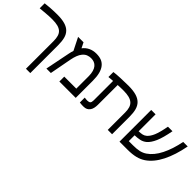

<svg xmlns="http://www.w3.org/2000/svg" viewBox="91 -1540 2647 2647"><g transform="rotate(45 1415.0 -216.0)"><path d="M10.3 -619.1Q48.3 -624.5 114.5 -628.9Q180.7 -633.3 243.2 -633.3Q335.4 -633.3 394.5 -615.5Q453.6 -597.7 487.3 -562.5Q522.5 -526.4 536.4 -471.7Q550.3 -417 550.3 -341.3V201.2H465.8V-338.4Q465.8 -390.1 454.6 -428.7Q443.4 -467.3 417.5 -491.2Q391.1 -515.1 348.4 -526.4Q305.7 -537.6 241.2 -537.6Q179.7 -537.6 113.5 -531.5Q47.4 -525.4 15.1 -522.5H10.3Z M808.1 -539.6Q842.8 -585.4 893.1 -609.4Q943.4 -633.3 1005.9 -633.3Q1064.5 -633.3 1106 -616.7Q1147.5 -600.1 1176.8 -563Q1205.6 -526.9 1220.2 -469.5Q1234.9 -412.1 1234.9 -332V0H916V-95.7H1150.4V-334.5Q1150.4 -390.1 1138.9 -429Q1127.4 -467.8 1107.4 -491.7Q1086.4 -516.1 1059.1 -526.9Q1031.7 -537.6 998.5 -537.6Q965.3 -537.6 933.6 -525.6Q901.9 -513.7 874 -480.5Q851.1 -452.6 835.9 -412.8Q820.8 -373 811 -323.2L750 0H663.1L736.3 -365.2Q740.2 -385.3 744.6 -401.4Q749 -417.5 754.9 -435.5L663.1 -618.2H769Z M1350.1 -619.1Q1394.5 -625.5 1474.9 -629.4Q1555.2 -633.3 1631.8 -633.3Q1722.2 -633.3 1782.5 -615.7Q1842.8 -598.1 1878.4 -562.5Q1914.1 -526.9 1929 -471.9Q1943.8 -417 1943.8 -341.3V0H1859.4V-338.4Q1859.4 -391.1 1847.7 -429Q1835.9 -466.8 1808.6 -491.2Q1781.2 -515.1 1737.5 -526.4Q1693.8 -537.6 1629.9 -537.6Q1602.1 -538.1 1576.4 -536.9Q1550.8 -535.6 1518.6 -534.2V-146.5Q1518.6 -115.2 1512 -85.7Q1505.4 -56.2 1490.7 -36.1Q1474.6 -13.7 1452.1 -2Q1429.7 9.8 1390.6 9.8Q1376.5 9.8 1355 8.5Q1333.5 7.3 1320.3 4.9V-90.8Q1334 -88.4 1349.4 -87.2Q1364.7 -85.9 1372.1 -85.9Q1406.7 -85.9 1420.4 -99.9Q1434.1 -113.8 1434.1 -149.4V-529.3Q1407.2 -527.8 1385.7 -525.6Q1364.3 -523.4 1355 -522.5H1350.1Z M2800.3 -618.2Q2762.7 -418.5 2691.4 -277.8Q2620.1 -137.2 2517.6 -67.4Q2465.8 -32.2 2400.1 -16.1Q2334.5 0 2247.1 0H2088.4V-618.2H2173.8V-287.6Q2212.9 -288.6 2243.2 -294.9Q2273.4 -301.3 2297.9 -322.8Q2335.4 -355.5 2362.8 -420.2Q2390.1 -484.9 2415 -618.2H2503.4Q2475.1 -465.3 2439 -383.1Q2402.8 -300.8 2356.4 -261.2Q2318.4 -229 2269 -219.2Q2219.7 -209.5 2173.8 -209.5V-95.7H2253.4Q2329.1 -95.7 2378.2 -107.2Q2427.2 -118.7 2466.8 -145.5Q2555.7 -205.6 2617.4 -328.1Q2679.2 -450.7 2711.9 -618.2Z"/></g></svg>

Font: IranNastaliq
Style: Regular
Weight: 400
Designer: Hossein Zahedi
Version: Version 1.5